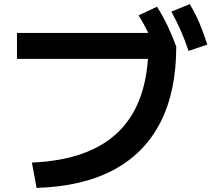

<svg xmlns="http://www.w3.org/2000/svg" viewBox="-20 -875 1040 939"><path d="M136 -80Q422 -92 564 -235Q706 -378 706 -657L772 -587H63V-714H799L842 -647Q842 -427 764 -275.5Q686 -124 534.5 -43.5Q383 37 159 44ZM749 -610Q728 -667 706.5 -711.5Q685 -756 658 -800L748 -842Q777 -796 799.5 -749Q822 -702 842 -647ZM902 -626Q883 -683 863 -728Q843 -773 818 -818L908 -855Q936 -808 956 -760.5Q976 -713 994 -657Z"/></svg>

Font: M PLUS 2 Thin
Style: Bold
Weight: 700
Version: Version 1.001